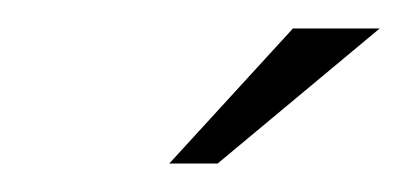

<svg xmlns="http://www.w3.org/2000/svg" viewBox="-20 -533 287 135"><path d="M247 -513H186L99 -418H133Z"/></svg>

Font: Parisienne
Style: Regular
Weight: 400
Designer: Astigmatic (AOETI)
Foundry: Astigmatic (AOETI)
Version: Version 1.000